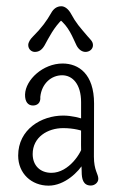

<svg xmlns="http://www.w3.org/2000/svg" viewBox="-20 -583 377 614"><path d="M248.5 -63C248.5 -70.3 245.6 -114.7 245.6 -121.6C242.2 -96.2 200.7 -30.3 144.5 -30.3C108.9 -30.3 84.5 -53.2 84.5 -90.3C84.5 -144.5 132.3 -173.3 182.1 -173.3C215.8 -173.3 243.7 -165.5 252.4 -160.2C252.4 -168 249.5 -193.4 249.5 -200.7C237.3 -206.1 208.5 -213.4 182.1 -213.4C112.3 -213.4 38.1 -169.4 38.1 -85.4C38.1 -27.8 81.1 10.7 135.3 10.7C187 10.7 231.9 -33.7 248.5 -63ZM239.3 -182.6C238.3 -85 241.2 -40.5 241.2 -34.2C241.2 -11.2 245.6 10.3 270.5 10.3C282.7 10.3 294.4 1 294.4 -11.2C294.4 -27.3 280.3 -37.6 280.3 -82.5C280.3 -143.1 280.8 -190.4 280.8 -252C280.8 -346.7 231.4 -379.9 180.2 -379.9C117.7 -379.9 61.5 -328.1 60.1 -280.8C59.6 -257.8 69.3 -245.6 85.4 -245.6C97.7 -245.6 110.8 -252.4 108.9 -273.4C113.3 -315.4 143.6 -342.3 178.7 -342.3C211.9 -342.3 239.3 -314 239.3 -256.3V-182.6ZM260.7 -466.3C233.9 -498 224.6 -506.8 205.6 -541.5C198.2 -554.2 187 -563 176.3 -563C162.1 -563 150.9 -555.2 143.1 -540.5C129.9 -517.1 112.3 -492.7 84.5 -465.3C77.1 -458 70.3 -447.8 70.3 -439C70.3 -425.3 81.1 -417 91.3 -417C104 -417 113.8 -422.9 122.6 -438C135.3 -460.9 152.3 -496.1 180.7 -522.5L167.5 -523.4C200.7 -498 211.9 -463.9 224.6 -438C231 -425.3 241.7 -417 253.4 -417C266.1 -417 277.3 -425.8 277.3 -438.5C277.3 -450.2 269.5 -456.1 260.7 -466.3Z"/></svg>

Font: Pompiere 
Style: Regular
Weight: 400
Designer: Karolina Lach
Foundry: Sorkin Type Co.
Version: Version 1.001